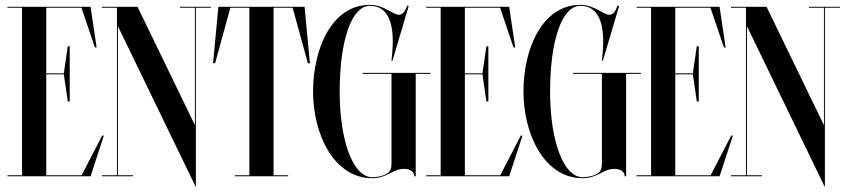

<svg xmlns="http://www.w3.org/2000/svg" viewBox="-20 -728 3500 793"><path d="M317.1 -4H171V-421H243.6L260 -309H268V-537H260L243.6 -425H171V-696H316.4L372 -532H379L354 -700H11V-696H71V-4H11V0H354L409 -168H402Z M851 -700H723V-696H785V-211.2L548 -700H401V-696H463V-4H401V0H529V-4H467V-619.7L789 45V-696H851Z M1238 -700H882L860 -467H868.5L931.4 -696H1010V-4H950V0H1170V-4H1110V-696H1188.6L1251.5 -467H1260Z M1758 -427H1478V-423H1597V-57.5C1597 -25.5 1591.5 -16.5 1566.5 -5C1553.5 0.5 1533 4 1517 4C1440 4 1383 -142 1383 -350C1383 -558 1431 -704 1508 -704C1594 -704 1609 -609 1600 -510L1597 -477H1601L1668 -703L1662 -705C1652 -679 1643 -667 1627 -667C1604 -667 1565 -708 1508 -708C1350 -708 1273 -526 1273 -350C1273 -174 1359 8 1517 8C1580 8 1601 -30.5 1649 -30.5C1671.5 -30.5 1691 -20.5 1691 0H1697V-423H1758Z M2046.1 -4H1900V-421H1972.6L1989 -309H1997V-537H1989L1972.6 -425H1900V-696H2045.4L2101 -532H2108L2083 -700H1740V-696H1800V-4H1740V0H2083L2138 -168H2131Z M2627 -427H2347V-423H2466V-57.5C2466 -25.5 2460.5 -16.5 2435.5 -5C2422.5 0.5 2402 4 2386 4C2309 4 2252 -142 2252 -350C2252 -558 2300 -704 2377 -704C2463 -704 2478 -609 2469 -510L2466 -477H2470L2537 -703L2531 -705C2521 -679 2512 -667 2496 -667C2473 -667 2434 -708 2377 -708C2219 -708 2142 -526 2142 -350C2142 -174 2228 8 2386 8C2449 8 2470 -30.5 2518 -30.5C2540.5 -30.5 2560 -20.5 2560 0H2566V-423H2627Z M2915.1 -4H2769V-421H2841.6L2858 -309H2866V-537H2858L2841.6 -425H2769V-696H2914.4L2970 -532H2977L2952 -700H2609V-696H2669V-4H2609V0H2952L3007 -168H3000Z M3449 -700H3321V-696H3383V-211.2L3146 -700H2999V-696H3061V-4H2999V0H3127V-4H3065V-619.7L3387 45V-696H3449Z"/></svg>

Font: Picaflor 96 pt
Style: Regular
Weight: 400
Designer: Ariel Martín Pérez
Foundry: Tunera Type Foundry
Version: Version 1.000;hotconv 1.0.109;makeotfexe 2.5.65596